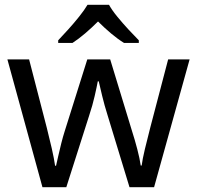

<svg xmlns="http://www.w3.org/2000/svg" viewBox="-20 -786 826 805"><path d="M431 -303Q418 -344 408.5 -383.5Q399 -423 394 -445H390Q386 -423 377 -383.5Q368 -344 354 -302L258 -1H158L11 -537H102L176 -251Q187 -208 197 -164Q207 -120 211 -91H215Q219 -108 224.5 -133Q230 -158 237 -185.5Q244 -213 251 -235L346 -537H442L534 -235Q545 -201 555.5 -161Q566 -121 570 -92H574Q577 -117 587.5 -161Q598 -205 610 -251L685 -537H775L626 -1H523ZM437 -766Q449 -744 471.5 -716.5Q494 -689 518.5 -662.5Q543 -636 562 -617V-606H500Q474 -622 446 -645.5Q418 -669 391 -696Q364 -669 337 -646Q310 -623 284 -606H224V-617Q243 -637 266.5 -663Q290 -689 312 -716.5Q334 -744 347 -766Z"/></svg>

Font: Noto Sans Palmyrene
Style: Regular
Weight: 400
Designer: Monotype Design Team
Foundry: Monotype Imaging Inc.
Version: Version 2.001; ttfautohint (v1.8.4.7-5d5b)